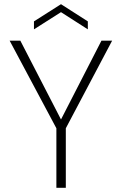

<svg xmlns="http://www.w3.org/2000/svg" viewBox="-20 -896 581 916"><path d="M249 -284 26 -702H77L271 -326L464 -702H515L294 -284V0H249ZM399 -794V-756L271 -838L142 -756V-794L271 -876Z"/></svg>

Font: Poppins ExtraLight
Style: Regular
Weight: 275
Designer: Ninad Kale (Devanagari), Jonny Pinhorn (Latin)
Foundry: Indian Type Foundry
Version: Version 3.200;PS 1.000;hotconv 16.6.54;makeotf.lib2.5.65590